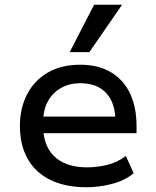

<svg xmlns="http://www.w3.org/2000/svg" viewBox="-20 -781 659 810"><path d="M345 9Q257 9 193.5 -21.5Q130 -52 97 -110.5Q64 -169 64 -250Q64 -324 94 -382.5Q124 -441 181 -474.5Q238 -508 319 -508Q394 -508 447.5 -476.5Q501 -445 528.5 -387Q556 -329 556 -249V-219H142V-289H487L467 -268Q467 -347 428 -388.5Q389 -430 319 -430Q274 -430 238.5 -410.5Q203 -391 182.5 -354.5Q162 -318 162 -264V-252Q162 -192 184.5 -153Q207 -114 248.5 -94.5Q290 -75 348 -75Q388 -75 431 -85Q474 -95 511 -123L544 -50Q504 -18 450 -4.5Q396 9 345 9ZM274 -561 377 -761H495L357 -561Z"/></svg>

Font: Nunito Sans 12pt ExtraLight 6pt Medium
Style: Regular
Weight: 500
Version: Version 3.101;gftools[0.9.27]